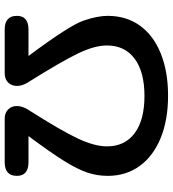

<svg xmlns="http://www.w3.org/2000/svg" viewBox="22 -776 754 839"><g transform="rotate(90 399.5 -357.0)"><path d="M689 -104Q749 -104 749 -53.2Q749 0 689 0H499Q474.1 0 459 -14.9Q443.8 -29.8 443.8 -53Q443.8 -76.2 459 -101.1Q553.2 -249 586.7 -321.5Q620.1 -394 620.1 -446.8Q620.1 -524.9 562.5 -567.9Q504.9 -610.8 399.9 -610.8Q294.9 -610.8 237.1 -567.9Q179.2 -524.9 179.2 -446.8Q179.2 -393.6 213.1 -322.3Q247.1 -251 340.8 -101.1Q356 -77.1 356 -53.7Q356 -30.3 341.1 -15.1Q326.2 0 299.8 0H109.9Q49.8 0 49.8 -53.2Q49.8 -104 109.9 -104H225.1Q92.3 -282.2 71 -343.5Q49.8 -404.8 49.8 -450.2Q49.8 -531.2 92.3 -590.6Q134.8 -649.9 213.9 -681.9Q293 -713.9 398.9 -713.9Q504.9 -713.9 584 -681.4Q663.1 -648.9 706.1 -589.4Q749 -529.8 749 -450.2Q749 -404.3 734.6 -361.1Q720.2 -317.9 683.1 -258.5Q646 -199.2 575.2 -104Z"/></g></svg>

Font: Nunito-Bold
Style: Bold
Weight: 700
Designer: Vernon Adams
Foundry: newtypography
Version: Version 3.000